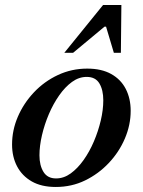

<svg xmlns="http://www.w3.org/2000/svg" viewBox="-20 -730 568 764"><path d="M202 14Q145 14 106.5 -8Q68 -30 48 -68Q28 -106 28 -155Q28 -212 51 -265.5Q74 -319 115 -362.5Q156 -406 210.5 -431.5Q265 -457 327 -457Q384 -457 422.5 -435.5Q461 -414 480.5 -376Q500 -338 500 -289Q500 -233 477 -179Q454 -125 413 -81.5Q372 -38 318.5 -12Q265 14 202 14ZM203 -20Q234 -20 261.5 -40Q289 -60 312.5 -93Q336 -126 353.5 -167Q371 -208 381 -250.5Q391 -293 391 -331Q391 -372 375.5 -398Q360 -424 325 -424Q294 -424 266.5 -404Q239 -384 215.5 -350.5Q192 -317 174.5 -276Q157 -235 147 -192Q137 -149 137 -112Q137 -72 153 -46Q169 -20 203 -20ZM236 -520 390 -710H463L461 -520H433L402 -624H396L271 -520Z"/></svg>

Font: Baskervville SemiBold
Style: Italic
Weight: 600
Italic angle: -18°
Version: Version 1.100